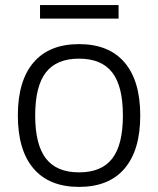

<svg xmlns="http://www.w3.org/2000/svg" viewBox="-20 -723 620 753"><path d="M137 -703H445V-650H137ZM290 10Q173 10 111.5 -62Q50 -134 50 -270Q50 -406 111.5 -478Q173 -550 290 -550Q407 -550 468.5 -478Q530 -406 530 -270Q530 -134 468.5 -62Q407 10 290 10ZM290 -47Q378 -47 420 -101Q462 -155 462 -270Q462 -385 420 -439Q378 -493 290 -493Q202 -493 160 -439Q118 -385 118 -270Q118 -156 160 -101.5Q202 -47 290 -47Z"/></svg>

Font: Encode Sans Normal
Style: Light
Weight: 300
Designer: Pablo Impallari, Andres Torresi
Foundry: Pablo Impallari, Andres Torresi
Version: Version 1.000; ttfautohint (v1.00) -l 8 -r 50 -G 200 -x 14 -